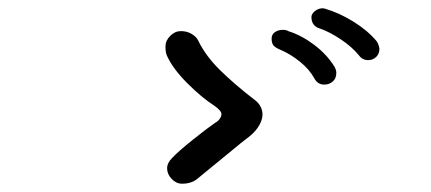

<svg xmlns="http://www.w3.org/2000/svg" viewBox="-20 -632 1040 463"><path d="M419 -189Q405 -189 394 -200.5Q383 -212 383 -226Q383 -239 395 -251Q410 -267 445 -295Q480 -323 499 -336Q505 -339 509.5 -345Q514 -351 514 -357Q514 -365 497 -377Q467 -396 431.5 -431.5Q396 -467 382 -499Q379 -507 379 -520Q379 -534 390.5 -545.5Q402 -557 416 -557Q431 -557 442.5 -550Q454 -543 458 -534Q476 -497 510.5 -463Q545 -429 593 -392Q603 -385 608 -375.5Q613 -366 613 -356Q613 -344 605.5 -330.5Q598 -317 584 -305L561 -287L456 -201Q442 -189 419 -189ZM846 -498Q829 -519 802 -537Q775 -555 752 -563Q731 -569 731 -591Q731 -598 738.5 -604.5Q746 -611 756 -612Q762 -612 764 -611Q798 -601 832 -580Q866 -559 888 -533Q893 -526 895 -515Q895 -502 887 -494.5Q879 -487 868 -487Q854 -487 846 -498ZM738 -443Q726 -465 703 -483.5Q680 -502 656 -512Q644 -517 639.5 -522.5Q635 -528 635 -539Q635 -549 643 -554.5Q651 -560 662 -560Q671 -560 675 -557Q707 -547 737.5 -524Q768 -501 786 -472Q791 -464 791 -456Q791 -443 782.5 -435.5Q774 -428 762 -428Q746 -428 738 -443Z"/></svg>

Font: Tsukimi Rounded Medium
Style: Regular
Weight: 500
Designer: Takashi Funayama
Foundry: Takashi Funayama
Version: Version 1.032; ttfautohint (v1.8.3)